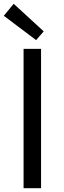

<svg xmlns="http://www.w3.org/2000/svg" viewBox="-23 -990 336 1010"><path d="M101 0V-733H193V0ZM167 -779 -3 -907 49 -970 207 -825Z"/></svg>

Font: Noto Sans HK
Style: Regular
Weight: 400
Designer: Ryoko NISHIZUKA 西塚涼子 (kana, bopomofo & ideographs); Paul D. Hunt (Latin, Greek & Cyrillic); Sandoll Communications 산돌커뮤니
Foundry: Adobe
Version: Version 2.004-H2;hotconv 1.0.118;makeotfexe 2.5.65603